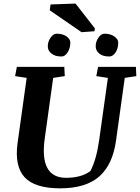

<svg xmlns="http://www.w3.org/2000/svg" viewBox="-20 -1030 773 1061"><path d="M77.1 -239.7 127.4 -599.6 63.5 -609.4 73.2 -660.6H335.4L337.9 -609.4L273.9 -599.6L227.5 -266.6Q196.3 -47.4 345.2 -47.4Q429.2 -47.4 479.5 -84.5Q512.7 -147.9 527.8 -254.4L576.2 -599.6L512.2 -609.4L522 -660.6H731L733.4 -609.4L669.4 -599.6L621.1 -252.9Q602.5 -119.1 527.8 -54.2Q453.1 10.7 312.5 10.7Q171.9 10.7 115.7 -50.8Q59.6 -112.3 77.1 -239.7ZM502 -857.4 430.7 -852.1 254.9 -973.1 259.3 -1005.4 397.5 -1010.3 504.4 -873ZM557.1 -843.8Q590.3 -843.8 611.8 -828.6Q633.3 -813.5 633.3 -794.9Q633.3 -762.2 618.2 -739.7Q603 -717.8 584 -717.8Q565.4 -717.8 552.2 -721.7Q539.1 -725.6 529.3 -733.4Q508.8 -749.5 508.8 -774.4Q508.8 -799.8 523.9 -821.8Q539.1 -843.8 557.1 -843.8ZM259.8 -822.3Q274.9 -843.8 293 -843.8Q326.7 -843.8 347.7 -828.6Q368.7 -813.5 368.7 -794.9Q368.2 -762.7 353.5 -740.2Q338.9 -717.8 320.3 -717.8Q301.8 -717.8 288.6 -721.7Q275.4 -725.6 265.6 -733.4Q244.1 -749 244.1 -774.4Q244.1 -800.3 259.8 -822.3Z"/></svg>

Font: NoticiaText-BoldItalic
Style: Bold Italic
Weight: 700
Italic angle: -8°
Designer: JM Sole
Foundry: JM Sole
Version: Version 1.003